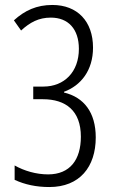

<svg xmlns="http://www.w3.org/2000/svg" viewBox="-20 -744 455 774"><path d="M355 -552C355 -658 292 -724 191 -724C128 -724 80 -702 36 -662L65 -621C101 -654 136 -673 185 -673C255 -673 298 -627 298 -547C298 -454 239 -395 155 -395H114V-344H153C245 -344 306 -298 306 -193C306 -100 262 -41 174 -41C126 -41 78 -55 39 -77V-19C80 0 126 10 179 10C301 10 366 -71 366 -190C366 -291 318 -352 238 -371V-374C306 -399 355 -460 355 -552Z"/></svg>

Font: Noto Sans Bengali ExtraCondensed Light
Style: Regular
Weight: 300
Width: 2
Designer: Joana Ranito - Universal Thirst; Jelle Bosma - Monotype Design Team
Foundry: Universal Thirst ehf.
Version: Version 3.000